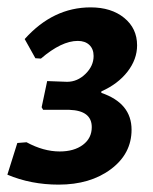

<svg xmlns="http://www.w3.org/2000/svg" viewBox="-27 -493 415 521"><path d="M132 8Q57 8 -7 -19L20 -105L45 -107Q91 -82 135 -82Q174 -82 198 -100Q222 -118 222 -148Q222 -193 161 -195H90L86 -202L101 -273L155 -271Q183 -271 205 -292.5Q227 -314 227 -341Q227 -360 215.5 -371Q204 -382 184 -382Q140 -382 84 -334L69 -335L40 -387Q117 -473 219 -473Q275 -473 310 -444.5Q345 -416 345 -370Q345 -332 319 -298.5Q293 -265 248 -245V-241Q330 -213 330 -141Q330 -76 274 -34Q218 8 132 8Z"/></svg>

Font: Alegreya Sans
Style: Bold Italic
Weight: 700
Italic angle: -7°
Designer: Juan Pablo del Peral
Foundry: Huerta Tipografica
Version: Version 2.007